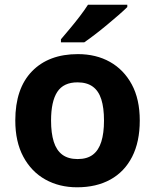

<svg xmlns="http://www.w3.org/2000/svg" viewBox="-20 -786 659 816"><path d="M574 -273.8Q574 -183 541.5 -119.5Q509 -56 449.3 -23Q389.7 10 307.6 10Q232 10 172.7 -23.1Q113.4 -56.2 79.2 -119.8Q45 -183.4 45 -274Q45 -410 116 -483Q187 -556 311 -556Q388.4 -556 447.2 -523Q506 -490 540 -427.3Q574 -364.5 574 -273.8ZM197 -273.8Q197 -220 208.5 -183.5Q220 -147 245 -128.5Q270 -110 310 -110Q350 -110 374.5 -128.5Q399 -147 410.5 -183.5Q422 -220 422 -273.6Q422 -328 410.5 -364Q399 -400 374 -418Q349.1 -436 309.3 -436Q250 -436 223.5 -395.5Q197 -355 197 -273.8ZM521 -756Q507 -742 484 -722Q461 -702 434.5 -680Q408 -658 382.5 -638.5Q357 -619 338 -606H239V-619Q255 -638 276.5 -663.5Q298 -689 319 -716.5Q340 -744 354 -766H521Z"/></svg>

Font: Noto Sans Thaana
Style: Regular
Weight: 400
Designer: Monotype Design Team
Foundry: Monotype Imaging Inc.
Version: Version 2.001